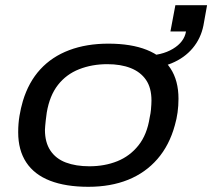

<svg xmlns="http://www.w3.org/2000/svg" viewBox="-20 -707 817 739"><path d="M320 12Q233 12 172.5 -11.5Q112 -35 81 -82Q50 -129 50 -198Q50 -231 55 -261Q60 -291 68 -318Q90 -391 135 -440Q180 -489 246.5 -514Q313 -539 397 -539Q485 -539 545 -515Q605 -491 636 -444Q667 -397 667 -327Q667 -300 663.5 -274.5Q660 -249 653 -225Q632 -148 586 -95Q540 -42 473 -15Q406 12 320 12ZM324 -67Q383 -67 431.5 -86.5Q480 -106 513 -147.5Q546 -189 556 -254Q560 -272 561 -284.5Q562 -297 562.5 -305Q563 -313 563 -320Q563 -369 542 -399.5Q521 -430 483 -445Q445 -460 393 -460Q334 -460 284.5 -440.5Q235 -421 203 -380Q171 -339 160 -274Q157 -255 156 -243Q155 -231 154 -222.5Q153 -214 153 -207Q153 -159 174 -127.5Q195 -96 233.5 -81.5Q272 -67 324 -67ZM529 -443 538 -493Q602 -493 645.5 -519Q689 -545 696 -586H636L655 -687H777L763 -609Q753 -559 721.5 -521.5Q690 -484 640.5 -463.5Q591 -443 529 -443Z"/></svg>

Font: Archivo Expanded
Style: Italic
Weight: 400
Width: 7
Italic angle: -10°
Designer: Hector Gatti
Foundry: Omnibus-Type
Version: Version 2.001